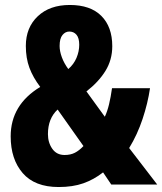

<svg xmlns="http://www.w3.org/2000/svg" viewBox="-20 -743 653 773"><path d="M261 -723Q344 -723 388 -679Q432 -635 432 -557Q432 -502 404.5 -457.5Q377 -413 328 -375L402 -273Q412 -294 419 -323Q426 -352 431 -388H584Q575 -327 554 -264Q533 -201 500 -147L613 0H428L395 -49Q358 -20 315.5 -5Q273 10 216 10Q120 10 71.5 -46Q23 -102 23 -194Q23 -321 142 -393Q113 -431 98.5 -470Q84 -509 84 -558Q84 -632 132 -677.5Q180 -723 261 -723ZM259 -616Q243 -616 231.5 -602Q220 -588 220 -558Q220 -537 229 -512.5Q238 -488 255 -465Q277 -484 288 -510Q299 -536 299 -563Q299 -590 288 -603Q277 -616 259 -616ZM212 -302Q173 -266 173 -203Q173 -169 190.5 -144Q208 -119 240 -119Q264 -119 281.5 -128Q299 -137 316 -155Z"/></svg>

Font: Noto Sans Lao Looped UI ExCd ExBd
Style: Regular
Weight: 800
Width: 2
Designer: Mark Frömberg, Ben Mitchell
Foundry: The Fontpad Ltd
Version: Version 1.001